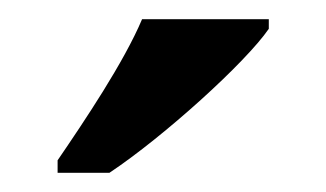

<svg xmlns="http://www.w3.org/2000/svg" viewBox="-20 -786 340 200"><path d="M40 -619V-606H94C151 -644 236 -721 260 -756V-766H128C109 -721 68 -660 40 -619Z"/></svg>

Font: Noto Serif Devanagari SemiCondensed SemiBold
Style: Regular
Weight: 600
Width: 4
Designer: Universal Thirst, Indian Type Foundry and the Monotype Design Team
Foundry: Monotype Imaging Inc.
Version: Version 2.004